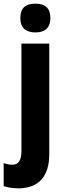

<svg xmlns="http://www.w3.org/2000/svg" viewBox="-58 -788 349 1048"><path d="M53 -689C53 -635 84 -611 135 -611C186 -611 217 -635 217 -689C217 -744 188 -768 135 -768C82 -768 53 -745 53 -689ZM44 240C155 239 211 173 211 53V-550H59V36C59 90 41 111 10 111C-7 111 -22 108 -38 102V228C-14 236 17 240 44 240Z"/></svg>

Font: Noto Sans Khmer UI Condensed ExtraBold
Style: Regular
Weight: 800
Width: 3
Designer: Danh Hong and the Monotype Design Team
Foundry: Monotype Imaging Inc.
Version: Version 2.002